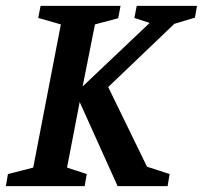

<svg xmlns="http://www.w3.org/2000/svg" viewBox="-33 -633 690 653"><path d="M-13 0 -6 -41 80 -63 174 -550 97 -572 105 -613H377L369 -571L290 -550L248 -339L476 -555L424 -572L432 -613H637L630 -573L560 -552L335 -337L467 -66L544 -41L537 0H367L238 -286L195 -63L262 -41L255 0Z"/></svg>

Font: Manuale SemiBold
Style: Italic
Weight: 600
Italic angle: -11°
Designer: Eduardo Tunni / Pablo Cosgaya
Foundry: Eduardo Tunni / Pablo Cosgaya
Version: Version 1.002